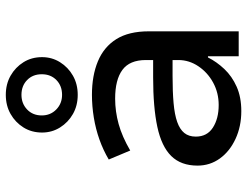

<svg xmlns="http://www.w3.org/2000/svg" viewBox="-115 -728 852 662"><g transform="rotate(-90 311.0 -397.0)"><path d="M259 9Q206 9 163 -11Q120 -31 95.5 -65Q71 -99 71 -142Q71 -199 104 -232.5Q137 -266 204.5 -280.5Q272 -295 375 -295H451V-228H380Q326 -228 286.5 -224.5Q247 -221 221.5 -212Q196 -203 183.5 -187.5Q171 -172 171 -148Q171 -109 202 -89Q233 -69 280 -69Q322 -69 357 -88Q392 -107 413.5 -139Q435 -171 435 -208V-320Q435 -376 401 -401Q367 -426 302 -426Q258 -426 214.5 -414Q171 -402 123 -374L92 -448Q124 -467 160.5 -480Q197 -493 236.5 -499.5Q276 -506 315 -506Q381 -506 430.5 -485.5Q480 -465 507 -422Q534 -379 534 -310V0H448V-106H444Q429 -76 404 -49.5Q379 -23 343 -7Q307 9 259 9ZM315 -555Q278 -555 249 -571.5Q220 -588 202.5 -616Q185 -644 185 -678Q185 -714 202.5 -742Q220 -770 249 -786.5Q278 -803 315 -803Q352 -803 381 -786.5Q410 -770 427.5 -742Q445 -714 445 -678Q445 -644 427.5 -616Q410 -588 381 -571.5Q352 -555 315 -555ZM315 -609Q346 -609 366 -628.5Q386 -648 386 -679Q386 -710 366 -729.5Q346 -749 315 -749Q285 -749 264.5 -729.5Q244 -710 244 -679Q244 -649 264.5 -629Q285 -609 315 -609Z"/></g></svg>

Font: Nunito Sans 7pt Medium
Style: Regular
Weight: 500
Designer: Vernon Adams
Foundry: Vernon Adams
Version: Version 3.101;gftools[0.9.27]